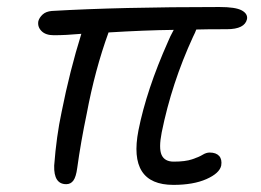

<svg xmlns="http://www.w3.org/2000/svg" viewBox="-20 -473 740 545"><path d="M168 49.8Q132.3 49.8 133.8 -2.9Q140.1 -86.4 154.8 -154.8Q178.2 -272.5 210.9 -377Q166.5 -373 132.8 -373Q109.4 -373 97.7 -385Q85.9 -397 88.9 -413.1Q91.8 -423.3 101.1 -431.9Q110.4 -440.4 127 -441.9Q318.8 -453.1 603 -453.1Q648.4 -453.1 666 -443.6Q683.6 -434.1 681.2 -418.9Q674.8 -390.1 624 -390.1Q564 -390.1 537.1 -389.2Q534.7 -381.8 527.8 -368.2Q467.3 -236.8 439 -97.2Q430.2 -52.2 438.7 -33.2Q447.3 -14.2 473.1 -14.2Q505.9 -14.2 525.4 -20.8Q544.9 -27.3 555.2 -33.7Q565.4 -40 575.2 -40Q593.3 -40 602.1 -30.3Q610.8 -20.5 607.9 -2.9Q603 19 565.9 35.4Q528.8 51.8 472.2 51.8Q342.8 51.8 373 -103Q396 -218.3 457 -355Q461.9 -367.7 473.1 -388.2Q390.6 -387.2 288.1 -380.9Q249.5 -274.9 226.1 -149.9Q209.5 -70.8 199.2 3.9Q195.8 29.3 188.2 39.6Q180.7 49.8 168 49.8Z"/></svg>

Font: Shantell Sans Irregular Bouncy
Style: Italic
Weight: 300
Italic angle: -11.31°
Designer: Stephen Nixon, Anya Danilova, Shantell Martin
Foundry: Arrow Type
Version: Version 1.006;[9816181b4]